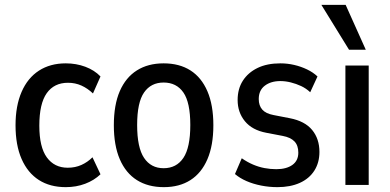

<svg xmlns="http://www.w3.org/2000/svg" viewBox="-20 -762 1606 791"><path d="M251 9Q186 9 140 -20.5Q94 -50 69 -107Q44 -164 44 -246Q44 -326 69 -383.5Q94 -441 140.5 -471Q187 -501 251 -501Q294 -501 331.5 -487Q369 -473 394 -447L363 -377Q341 -398 315.5 -409.5Q290 -421 260 -421Q203 -421 172.5 -378Q142 -335 142 -244Q142 -156 173 -113.5Q204 -71 259 -71Q290 -71 315.5 -82.5Q341 -94 361 -114L394 -44Q368 -19 331 -5Q294 9 251 9Z M655 9Q590 9 544 -20Q498 -49 473.5 -106Q449 -163 449 -246Q449 -330 473.5 -386.5Q498 -443 544 -472Q590 -501 654 -501Q719 -501 764.5 -472Q810 -443 834.5 -386Q859 -329 859 -246Q859 -163 834.5 -106Q810 -49 764.5 -20Q719 9 655 9ZM654 -69Q707 -69 735.5 -111.5Q764 -154 764 -247Q764 -340 735.5 -381Q707 -422 654 -422Q602 -422 573.5 -381Q545 -340 545 -247Q545 -154 573.5 -111.5Q602 -69 654 -69Z M1123 9Q1089 9 1056 2.5Q1023 -4 995.5 -16Q968 -28 948 -45L976 -110Q999 -94 1022.5 -84Q1046 -74 1070 -69.5Q1094 -65 1118 -65Q1160 -65 1184.5 -82.5Q1209 -100 1209 -133Q1209 -163 1193 -179.5Q1177 -196 1145 -202L1077 -215Q1019 -226 989 -262.5Q959 -299 959 -350Q959 -396 980.5 -429.5Q1002 -463 1041 -482Q1080 -501 1135 -501Q1164 -501 1192 -494.5Q1220 -488 1245 -476Q1270 -464 1288 -447L1258 -382Q1241 -398 1220.5 -407.5Q1200 -417 1178 -422.5Q1156 -428 1135 -428Q1096 -428 1071 -409Q1046 -390 1046 -354Q1046 -327 1060.5 -310.5Q1075 -294 1107 -288L1174 -275Q1236 -263 1266 -226.5Q1296 -190 1296 -136Q1296 -92 1275 -59Q1254 -26 1215 -8.5Q1176 9 1123 9Z M1403 0V-492H1499V0ZM1418 -557 1304 -742H1404L1487 -557Z"/></svg>

Font: Nunito Sans 10pt Condensed SemiBold
Style: Regular
Weight: 600
Width: 3
Designer: Vernon Adams
Foundry: Vernon Adams
Version: Version 3.101;gftools[0.9.27]